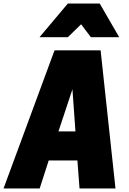

<svg xmlns="http://www.w3.org/2000/svg" viewBox="-60 -1064 730 1084"><path d="M613 -854H453L398 -927L323 -854H163L323 -1044H503ZM592 0H389L377 -158H215L164 0H-40L248 -780H508ZM366 -322 349 -560 270 -322Z"/></svg>

Font: Tanohe Sans ExtraBold
Style: Italic
Weight: 800
Designer: Village Type and Design LLC & Cristiano Sobral
Foundry: Cooper Hewitt Smithsonian Design Museum
Version: Version 1.00;September 29, 2021;FontCreator 13.0.0.2655 64-b